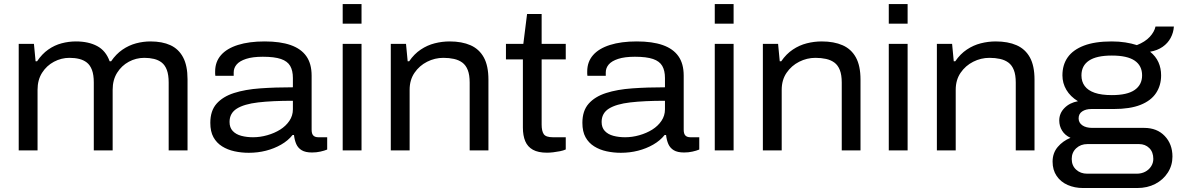

<svg xmlns="http://www.w3.org/2000/svg" viewBox="-20 -744 5834 950"><path d="M72.6 0V-527H147.9L156.1 -441H163.6Q187.9 -477.1 218.7 -498.7Q249.6 -520.4 284.8 -529.7Q319.9 -539 355.5 -539Q417.8 -539 460.7 -516.1Q503.7 -493.2 522.4 -441H529.9Q554.3 -476.6 585.9 -498.3Q617.5 -519.9 653 -529.5Q688.5 -539 724.5 -539Q782.6 -539 823.2 -520.4Q863.8 -501.8 885.8 -460.6Q907.9 -419.4 907.9 -351.8V0H814.6V-335.5Q814.6 -373.9 805.5 -397.9Q796.4 -421.9 780.1 -434.6Q763.9 -447.2 741.9 -452.5Q719.9 -457.8 694.2 -457.8Q653.1 -457.8 617.4 -438.5Q581.6 -419.2 559.5 -383.9Q537.4 -348.6 537.4 -299.9V0H444.1V-335.5Q444.1 -373.9 435 -397.9Q425.9 -421.9 409.6 -434.6Q393.4 -447.2 371.6 -452.5Q349.9 -457.8 323.6 -457.8Q283.5 -457.8 247 -438.5Q210.6 -419.2 188.2 -383.9Q165.8 -348.6 165.8 -299.9V0Z M1210.9 12Q1174.6 12 1140.4 4.6Q1106.1 -2.8 1079 -19.8Q1051.8 -36.8 1036.2 -64.9Q1020.6 -93 1020.6 -136.3Q1020.6 -195.8 1051.5 -230.8Q1082.4 -265.9 1137.7 -283.7Q1193 -301.5 1267.6 -306.8Q1342.2 -312.1 1429.2 -312.1V-358Q1429.2 -394.7 1415.8 -417.8Q1402.5 -441 1370.2 -452.1Q1338 -463.2 1280.4 -463.2Q1229.8 -463.2 1197.7 -452.7Q1165.6 -442.2 1150.9 -424.9Q1136.3 -407.6 1136.3 -385.6V-368.9H1045.5Q1044.5 -374.4 1044.5 -379.1Q1044.5 -383.8 1044.5 -390.3Q1044.5 -438.1 1073.4 -471.2Q1102.3 -504.3 1157.3 -521.6Q1212.2 -539 1289.6 -539Q1366.6 -539 1418.1 -521Q1469.7 -502.9 1495.8 -465.8Q1521.9 -428.8 1521.9 -369.7V-101.9Q1521.9 -82 1530.3 -73.4Q1538.6 -64.9 1555.1 -64.9H1598.9V-4.1Q1584.7 1.8 1565.2 6.1Q1545.7 10.5 1524 10.5Q1491.3 10.5 1472.9 -0.6Q1454.5 -11.7 1445.9 -31.2Q1437.4 -50.8 1434.6 -76.1H1427.6Q1405.2 -48 1370.9 -28.4Q1336.7 -8.8 1296.1 1.6Q1255.5 12 1210.9 12ZM1231.8 -64.9Q1267.4 -64.9 1302.6 -75Q1337.9 -85 1366.3 -102.7Q1394.6 -120.5 1411.9 -146.1Q1429.2 -171.8 1429.2 -202.9V-245.4Q1327.3 -245.4 1257.4 -237.3Q1187.6 -229.1 1151.7 -206.5Q1115.8 -183.8 1115.8 -140.6Q1115.8 -112.8 1131.5 -96Q1147.3 -79.1 1173.9 -72Q1200.5 -64.9 1231.8 -64.9Z M1675.6 -627V-724H1768.8V-627ZM1675.6 0V-527H1768.8V0Z M1913.6 0V-527H1988.9L1997.1 -441H2004.6Q2029.4 -477.1 2061.8 -498.7Q2094.2 -520.4 2130.9 -529.7Q2167.6 -539 2204.7 -539Q2265.4 -539 2308.2 -520.1Q2351.1 -501.2 2373.9 -459.8Q2396.7 -418.4 2396.7 -350.2V0H2303.9V-335.5Q2303.9 -373.4 2294.5 -397.3Q2285.1 -421.3 2267.6 -434.3Q2250.1 -447.2 2226.1 -452.5Q2202 -457.8 2173.7 -457.8Q2131.6 -457.8 2093.4 -438.5Q2055.1 -419.2 2031 -383.9Q2006.8 -348.6 2006.8 -299.9V0Z M2686.6 11.5Q2643.1 11.5 2616.9 -3Q2590.6 -17.6 2578.9 -45.4Q2567.2 -73.2 2567.2 -112.9V-450.1H2483.4V-527H2569.4L2587.9 -674.7H2660V-527H2779.3V-450.1H2660V-127.6Q2660 -95.8 2670.4 -80.4Q2680.9 -64.9 2715.3 -64.9H2779.3V-4.5Q2767.3 0.9 2750.9 4.2Q2734.5 7.5 2717.4 9.5Q2700.2 11.5 2686.6 11.5Z M3051.9 12Q3015.6 12 2981.4 4.6Q2947.1 -2.8 2920 -19.8Q2892.8 -36.8 2877.2 -64.9Q2861.6 -93 2861.6 -136.3Q2861.6 -195.8 2892.5 -230.8Q2923.4 -265.9 2978.7 -283.7Q3034 -301.5 3108.6 -306.8Q3183.2 -312.1 3270.2 -312.1V-358Q3270.2 -394.7 3256.8 -417.8Q3243.5 -441 3211.2 -452.1Q3179 -463.2 3121.4 -463.2Q3070.8 -463.2 3038.7 -452.7Q3006.6 -442.2 2991.9 -424.9Q2977.3 -407.6 2977.3 -385.6V-368.9H2886.5Q2885.5 -374.4 2885.5 -379.1Q2885.5 -383.8 2885.5 -390.3Q2885.5 -438.1 2914.4 -471.2Q2943.3 -504.3 2998.3 -521.6Q3053.2 -539 3130.6 -539Q3207.6 -539 3259.1 -521Q3310.7 -502.9 3336.8 -465.8Q3362.9 -428.8 3362.9 -369.7V-101.9Q3362.9 -82 3371.3 -73.4Q3379.6 -64.9 3396.1 -64.9H3439.9V-4.1Q3425.7 1.8 3406.2 6.1Q3386.7 10.5 3365 10.5Q3332.3 10.5 3313.9 -0.6Q3295.5 -11.7 3286.9 -31.2Q3278.4 -50.8 3275.6 -76.1H3268.6Q3246.2 -48 3211.9 -28.4Q3177.7 -8.8 3137.1 1.6Q3096.5 12 3051.9 12ZM3072.8 -64.9Q3108.4 -64.9 3143.6 -75Q3178.9 -85 3207.3 -102.7Q3235.6 -120.5 3252.9 -146.1Q3270.2 -171.8 3270.2 -202.9V-245.4Q3168.3 -245.4 3098.4 -237.3Q3028.6 -229.1 2992.7 -206.5Q2956.8 -183.8 2956.8 -140.6Q2956.8 -112.8 2972.5 -96Q2988.3 -79.1 3014.9 -72Q3041.5 -64.9 3072.8 -64.9Z M3516.6 -627V-724H3609.8V-627ZM3516.6 0V-527H3609.8V0Z M3754.6 0V-527H3829.9L3838.1 -441H3845.6Q3870.4 -477.1 3902.8 -498.7Q3935.2 -520.4 3971.9 -529.7Q4008.6 -539 4045.7 -539Q4106.4 -539 4149.2 -520.1Q4192.1 -501.2 4214.9 -459.8Q4237.7 -418.4 4237.7 -350.2V0H4144.9V-335.5Q4144.9 -373.4 4135.5 -397.3Q4126.1 -421.3 4108.6 -434.3Q4091.1 -447.2 4067.1 -452.5Q4043 -457.8 4014.7 -457.8Q3972.6 -457.8 3934.4 -438.5Q3896.1 -419.2 3872 -383.9Q3847.8 -348.6 3847.8 -299.9V0Z M4377.6 -627V-724H4470.8V-627ZM4377.6 0V-527H4470.8V0Z M4615.6 0V-527H4690.9L4699.1 -441H4706.6Q4731.4 -477.1 4763.8 -498.7Q4796.2 -520.4 4832.9 -529.7Q4869.6 -539 4906.7 -539Q4967.4 -539 5010.2 -520.1Q5053.1 -501.2 5075.9 -459.8Q5098.7 -418.4 5098.7 -350.2V0H5005.9V-335.5Q5005.9 -373.4 4996.5 -397.3Q4987.1 -421.3 4969.6 -434.3Q4952.1 -447.2 4928.1 -452.5Q4904 -457.8 4875.7 -457.8Q4833.6 -457.8 4795.4 -438.5Q4757.1 -419.2 4733 -383.9Q4708.8 -348.6 4708.8 -299.9V0Z M5338.4 186.3Q5297.5 186.3 5262.9 171.3Q5228.3 156.2 5208.2 126.6Q5188.1 97 5188.1 55.7Q5188.1 13.4 5213.4 -16.7Q5238.8 -46.7 5276.7 -62.1Q5249.2 -74.7 5235.2 -97.5Q5221.1 -120.2 5221.1 -147.9Q5221.1 -183.3 5246.8 -209.5Q5272.5 -235.7 5313.6 -243.2Q5276 -266.2 5256.4 -299.3Q5236.8 -332.4 5236.8 -371.1Q5236.8 -423.5 5263.1 -460.6Q5289.4 -497.7 5343.5 -518.4Q5397.6 -539 5480.7 -539Q5516.9 -539 5548 -534.1Q5579.2 -529.2 5605.2 -520.8Q5645.7 -536.7 5668.7 -561.4Q5691.6 -586 5697.4 -612.8H5788.3Q5786.4 -582.8 5772.3 -556.5Q5758.3 -530.2 5732.5 -512.2Q5706.7 -494.2 5670.6 -488.1Q5698.5 -465.7 5711.8 -436.2Q5725.1 -406.7 5725.1 -371.1Q5725.1 -321.6 5700.2 -283.8Q5675.2 -245.9 5623.5 -225.3Q5571.8 -204.6 5490.4 -204.6H5380.4Q5352.2 -204.6 5334.6 -192.7Q5316.9 -180.9 5316.9 -158.4Q5316.9 -136.9 5335.2 -124Q5353.5 -111.2 5384.6 -111.2H5641.1Q5704.9 -111.2 5743 -71.1Q5781.2 -31 5781.2 30.7Q5781.2 74.5 5758.2 110.1Q5735.3 145.7 5696.2 166Q5657.2 186.3 5606.9 186.3ZM5359.1 115.4H5604.7Q5627.7 115.4 5646 105.9Q5664.4 96.4 5675.4 79.5Q5686.5 62.7 5686.5 42.1Q5686.5 8.3 5666.5 -11.4Q5646.5 -31.1 5616.1 -31.1H5360.2Q5327.3 -31.1 5305 -10.5Q5282.8 10.2 5282.8 42.5Q5282.8 75.3 5304.5 95.3Q5326.2 115.4 5359.1 115.4ZM5481.2 -273.4Q5557.5 -273.4 5594.2 -298.9Q5631 -324.5 5631 -371.1Q5631 -419.1 5594.2 -444.1Q5557.5 -469.1 5481.2 -469.1Q5405.4 -469.1 5368.2 -444.1Q5330.9 -419.1 5330.9 -371.1Q5330.9 -340.2 5347.1 -318.3Q5363.3 -296.4 5396.4 -284.9Q5429.6 -273.4 5481.2 -273.4Z"/></svg>

Font: Archivo SemiBold SemiExpanded
Style: Regular
Weight: 600
Width: 6
Version: Version 2.001